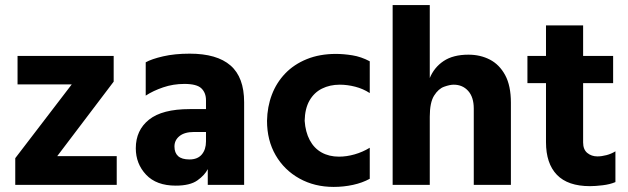

<svg xmlns="http://www.w3.org/2000/svg" viewBox="-20 -727 2470 755"><path d="M427 -507V-406L205 -113H439V0H40V-105L262 -395H49V-507Z M790 -171V-333Q790 -362 772 -379.5Q754 -397 705 -397Q661 -397 621.5 -383.5Q582 -370 553 -351V-482Q576 -495 621.5 -505.5Q667 -516 726 -516Q833 -516 886.5 -469.5Q940 -423 940 -325V0H797V-62Q785 -38 756 -17.5Q727 3 671 3Q595 3 554.5 -40Q514 -83 514 -144Q514 -215 566 -256.5Q618 -298 726 -298H807V-208H743Q706 -208 686 -192Q666 -176 666 -151Q666 -126 680.5 -113Q695 -100 725 -100Q757 -100 773.5 -119.5Q790 -139 790 -171Z M1178 -252Q1181 -208 1198 -176Q1215 -144 1244.5 -127.5Q1274 -111 1313 -111Q1343 -111 1374.5 -120Q1406 -129 1434 -146V-24Q1405 -8 1368 0Q1331 8 1292 8Q1217 8 1157.5 -25Q1098 -58 1064 -116.5Q1030 -175 1030 -252Q1031 -307 1049 -354.5Q1067 -402 1101.5 -438Q1136 -474 1186.5 -494.5Q1237 -515 1301 -515Q1331 -515 1365.5 -509.5Q1400 -504 1434 -486V-361Q1408 -378 1377 -386Q1346 -394 1316 -394Q1277 -394 1246 -378.5Q1215 -363 1197 -331.5Q1179 -300 1178 -252Z M1524 0V-707H1670V0ZM1843 0V-300Q1843 -345 1821 -369.5Q1799 -394 1764 -394Q1749 -394 1726.5 -386Q1704 -378 1687 -351Q1670 -324 1670 -268L1650 -321Q1652 -376 1669.5 -419Q1687 -462 1724.5 -487Q1762 -512 1822 -512Q1869 -512 1906.5 -492.5Q1944 -473 1966.5 -431.5Q1989 -390 1989 -323V0Z M2127 -168V-627H2273V-167Q2273 -139 2289.5 -125.5Q2306 -112 2329 -112Q2346 -112 2365 -117Q2384 -122 2400 -132V-11Q2379 -2 2350 1.5Q2321 5 2300 5Q2213 5 2170 -39.5Q2127 -84 2127 -168ZM2054 -400V-507H2391V-400Z"/></svg>

Font: Hind Variable Light
Style: Regular
Weight: 300
Designer: Manushi Parikh, Satya Rajpurohit
Foundry: Indian Type Foundry
Version: Version 3.000